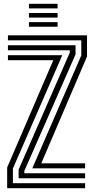

<svg xmlns="http://www.w3.org/2000/svg" viewBox="-20 -985 493 1005"><path d="M149.2 -104 405.5 -694.8V-774H21.5V-800H435.5V-689L196 -130H425.5V-104ZM77.5 -52V-97L345.2 -709.5V-722H21.5V-748H375.5V-700.5L107.2 -89.8V-78H425.5V-52ZM17.5 0V-108.2L259 -670H21.5V-696H306L47.5 -102.8V-26H425.5V0ZM131.5 -941V-965H281.5V-941ZM131.5 -893V-917H281.5V-893ZM131.5 -845V-869H281.5V-845Z"/></svg>

Font: Big Shoulders Inline Display Black
Style: Regular
Weight: 900
Designer: Patric King
Foundry: XO Type Co
Version: Version 1.000